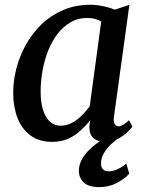

<svg xmlns="http://www.w3.org/2000/svg" viewBox="-20 -587 614 808"><path d="M459.5 -95.5Q456.5 -72.5 463 -64Q469.5 -55.5 478.5 -55.5Q487.5 -55.5 497.8 -61.5Q508 -67.5 523 -81L537 -54Q532.5 -47 516.8 -31.5Q501 -16 476.5 -3Q452 10 421.5 10Q392.5 10 374.2 -5Q356 -20 356 -53L359.5 -80.5Q342 -59 319.5 -38Q297 -17 267.5 -3.5Q238 10 199.5 10Q144 10 107.5 -17.5Q71 -45 53.2 -92Q35.5 -139 35.5 -197Q35.5 -247.5 49.2 -300Q63 -352.5 89.8 -400.2Q116.5 -448 156 -485.8Q195.5 -523.5 247 -545.2Q298.5 -567 361.5 -567Q385.5 -567 414 -561Q442.5 -555 463.5 -546.5L524.5 -566.5ZM406 -496.5Q393.5 -504 378.5 -507.8Q363.5 -511.5 347.5 -511.5Q308 -511.5 276.5 -493Q245 -474.5 221.2 -443.2Q197.5 -412 182 -372Q166.5 -332 158.8 -288.2Q151 -244.5 151 -202Q151 -155.5 161.5 -123.2Q172 -91 190.8 -74.5Q209.5 -58 234.5 -58Q255.5 -58 273.5 -65.8Q291.5 -73.5 307 -85.8Q322.5 -98 335 -112.2Q347.5 -126.5 357.5 -139.5ZM397 200.5Q351.5 200 331.8 180.2Q312 160.5 312 132.5Q312 107 324.2 84.5Q336.5 62 356.5 42.5Q376.5 23 401 6.8Q425.5 -9.5 450 -22L473.5 -34.5L495 -18Q469.5 -0.5 449 18.5Q428.5 37.5 417 58Q405.5 78.5 405 100Q405 117.5 413.5 125.8Q422 134 438 134Q454.5 134 474.2 125.2Q494 116.5 511.5 101.5L524 143.5Q507 164 473 182.2Q439 200.5 397 200.5Z"/></svg>

Font: Merriweather 20pt Medium
Style: Italic
Weight: 500
Italic angle: -7.8°
Version: Version 2.101